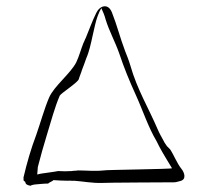

<svg xmlns="http://www.w3.org/2000/svg" viewBox="-20 -601 678 614"><path d="M96 -170C79 -125 66 -80 55 -33C55 -33 56 -28 55 -26C55 -23 58 -22 61 -19C61 -11 70 -8 78 -7C79 -9 90 -11 91 -11C105 -12 119 -14 134 -14C137 -18 148 -21 151 -25C167 -24 181 -23 198 -23C199 -24 216 -22 217 -23C246 -21 275 -15 306 -16C307 -17 535 -18 536 -18C544 -18 547 -20 556 -22C578 -27 569 -50 561 -60C545 -80 537 -104 523 -125C523 -123 515 -134 515 -132C512 -137 506 -144 503 -151C498 -160 489 -176 484 -188C455 -256 419 -314 397 -391C392 -408 386 -423 380 -438C364 -480 354 -521 338 -561C326 -592 299 -583 288 -560C275 -534 266 -508 254 -479C253 -479 248 -464 247 -464C239 -444 233 -421 224 -402C206 -366 153 -326 137 -289C122 -254 109 -207 96 -170ZM171 -295C175 -303 229 -337 232 -348C232 -350 242 -375 242 -377C248 -392 251 -401 256 -415C265 -435 271 -463 276 -486C276 -488 284 -519 284 -521C288 -539 295 -560 304 -575C310 -562 314 -553 318 -538C329 -502 348 -468 361 -431C377 -383 394 -342 414 -298C436 -250 454 -194 481 -149C481 -148 489 -134 489 -133C501 -110 517 -85 530 -63C529 -60 312 -58 312 -56C283 -53 255 -56 229 -56C228 -55 211 -55 210 -54C196 -53 179 -53 166 -54C162 -53 148 -51 141 -50C124 -47 113 -47 99 -43C100 -50 100 -59 101 -67C110 -102 119 -134 130 -170C143 -212 155 -258 171 -295Z"/></svg>

Font: Photofail
Style: Regular
Weight: 400
Foundry: Cannot Into Space Fonts
Version: Version 0.97